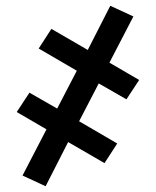

<svg xmlns="http://www.w3.org/2000/svg" viewBox="-20 -485 540 665"><path d="M138 160 58 123 141 -37 38 -97 82 -164 178 -109 246 -240 114 -317 158 -385 284 -312 362 -465 442 -428 359 -268 462 -208 418 -141 322 -196 254 -65 386 12 342 80 216 7Z"/></svg>

Font: Iosevka Term Curly Semibold
Style: Regular
Weight: 600
Designer: Belleve Invis
Foundry: Belleve Invis
Version: Version 32.3.0